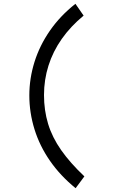

<svg xmlns="http://www.w3.org/2000/svg" viewBox="-20 -802 600 1008"><path d="M377 186Q297 121 242.5 42.5Q188 -36 161 -123.5Q134 -211 134 -301Q134 -390 161 -476.5Q188 -563 242 -641Q296 -719 376 -782L419 -720Q351 -664 304.5 -598Q258 -532 234.5 -457.5Q211 -383 211 -303Q211 -223 232.5 -152Q254 -81 301 -14Q348 53 423 124Z"/></svg>

Font: Ubuntu Sans Mono
Style: Regular
Weight: 400
Monospace: yes
Designer: Dalton Maag Ltd
Foundry: Dalton Maag Ltd
Version: Version 1.006